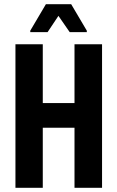

<svg xmlns="http://www.w3.org/2000/svg" viewBox="-20 -900 562 920"><path d="M54 0V-688H185V-406H337V-688H469V0H337V-288H185V0ZM125 -746V-753L200 -880H321L396 -753V-746H314L260 -824L208 -746Z"/></svg>

Font: Saira Condensed
Style: Bold
Weight: 700
Width: 3
Designer: Hector Gatti with collaboration of the Omnibus-Type team
Foundry: Omnibus-Type
Version: Version 1.101